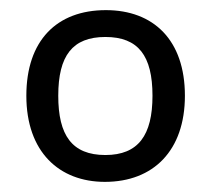

<svg xmlns="http://www.w3.org/2000/svg" viewBox="-20 -742 416 379"><path d="M345 -553C345 -663 283 -722 189 -722C92 -722 32 -662 32 -553C32 -442 97 -383 187 -383C283 -383 345 -445 345 -553ZM95 -553C95 -632 123 -669 188 -669C253 -669 281 -632 281 -553C281 -475 253 -436 188 -436C122 -436 95 -475 95 -553Z"/></svg>

Font: Noto Sans Psalter Pahlavi
Style: Regular
Weight: 400
Designer: Monotype Design Team
Foundry: Monotype Imaging Inc.
Version: Version 2.002